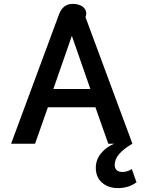

<svg xmlns="http://www.w3.org/2000/svg" viewBox="-20 -738 737 986"><path d="M283 -664Q303 -718 353 -718Q385 -718 404 -704Q423 -690 423 -668Q423 -662 419 -650L660 0H536L470 -187H226L160 0H37ZM444 -281 349 -554 254 -281ZM472 124Q472 83 498 50.5Q524 18 566 0H660Q614 27 591.5 53.5Q569 80 569 109Q569 126 579 135.5Q589 145 609 145Q634 145 657 130L681 198Q641 228 586 228Q536 228 504 200Q472 172 472 124Z"/></svg>

Font: Niramit SemiBold
Style: Regular
Weight: 600
Designer: Katatrad Aksorn Co.,Ltd.
Foundry: Cadson Demak Co.,Ltd.
Version: Version 1.001; ttfautohint (v1.6)